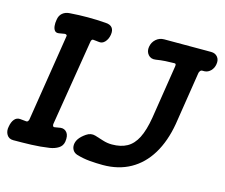

<svg xmlns="http://www.w3.org/2000/svg" viewBox="-113 -805 1113 951"><g transform="rotate(15 443.5 -330.0)"><path d="M26 9Q3 9 -7.5 -9Q-18 -27 -13 -50Q-9 -75 3 -89Q15 -103 33 -101Q41 -100 48.5 -99.5Q56 -99 64 -98Q69 -97 72.5 -101.5Q76 -106 77 -111L147 -553Q149 -560 146 -563Q143 -566 137 -566Q130 -565 122 -563.5Q114 -562 107 -561Q93 -559 86 -567.5Q79 -576 77.5 -591Q76 -606 79 -622Q82 -645 97 -657.5Q112 -670 134 -671Q227 -678 317 -671Q341 -670 351.5 -657Q362 -644 358 -620Q354 -597 340.5 -582.5Q327 -568 309 -571Q303 -572 296 -572.5Q289 -573 281 -574Q276 -575 273 -571Q270 -567 269 -561L197 -119Q197 -112 199.5 -108.5Q202 -105 207 -106Q214 -107 222 -108.5Q230 -110 237 -111Q257 -113 269.5 -97.5Q282 -82 277 -50Q273 -28 254.5 -16.5Q236 -5 211 -1Q164 6 118 7.5Q72 9 26 9ZM486 13Q453 13 418.5 10Q384 7 351 -3Q336 -8 328.5 -20Q321 -32 322 -47.5Q323 -63 333 -78Q344 -94 366.5 -109.5Q389 -125 413 -118Q433 -112 456 -104.5Q479 -97 503 -97Q549 -97 580.5 -114.5Q612 -132 632 -171.5Q652 -211 663 -277L706 -551Q707 -557 706 -561.5Q705 -566 699 -566Q677 -566 653 -564.5Q629 -563 605 -559Q580 -555 566 -571.5Q552 -588 556 -612Q560 -636 577.5 -651.5Q595 -667 619 -667H860Q881 -667 893 -652.5Q905 -638 901 -615Q898 -595 884.5 -581Q871 -567 853 -566H841Q835 -566 831.5 -561.5Q828 -557 826 -551L783 -277Q767 -185 727.5 -120Q688 -55 627 -21Q566 13 486 13Z"/></g></svg>

Font: Winky Sans Medium
Style: Italic
Weight: 500
Italic angle: -8.97852°
Designer: Simon Atzbach
Foundry: typofactur
Version: Version 1.205